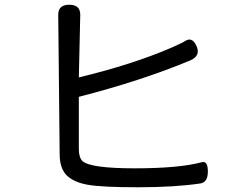

<svg xmlns="http://www.w3.org/2000/svg" viewBox="-20 -789 1040 811"><path d="M226 -727Q226 -769 272.5 -769Q319 -769 319 -727L313 -462Q541 -517 705 -588Q751 -608 764 -617Q793 -634 810.5 -593.5Q828 -553 784 -534Q578 -448 313 -380V-160Q313 -124 328 -109Q361 -78 549 -78Q737 -78 833 -104Q858 -110 858 -64.5Q858 -19 826 -14Q717 2 564 2Q411 2 351 -8.5Q291 -19 261 -49Q232 -79 232 -138Z"/></svg>

Font: Raw Maruko Gothic CJK TC
Style: Regular
Weight: 400
Version: Version 1.001